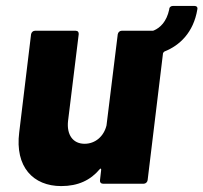

<svg xmlns="http://www.w3.org/2000/svg" viewBox="-20 -621 687 649"><path d="M637 -601H565C558 -601 552 -597 552 -589C543 -547 521 -527 500 -518C498 -517 496 -517 494 -517H391C385 -517 379 -512 378 -505L340 -197C331 -160 302 -135 266 -135C226 -135 205 -166 210 -212L246 -505C247 -512 243 -517 236 -517H98C92 -517 86 -512 85 -505L45 -174C30 -57 92 8 187 8C244 8 286 -12 317 -49C320 -53 322 -51 322 -47L318 -12C317 -5 321 0 328 0H466C472 0 478 -5 479 -12L531 -441C532 -443 533 -445 536 -447C587 -467 634 -511 647 -589C649 -597 644 -601 637 -601Z"/></svg>

Font: Barlow ExtraBold
Style: Italic
Weight: 800
Italic angle: -7°
Designer: Jeremy Tribby
Foundry: Tribby Type
Version: Version 1.422;hotconv 1.0.109;makeotfexe 2.5.65596